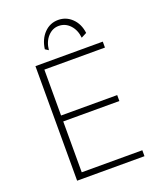

<svg xmlns="http://www.w3.org/2000/svg" viewBox="-162 -995 904 1093"><g transform="rotate(-20 290.5 -448.5)"><path d="M216 -753 196 -766Q204 -825 239 -861Q274 -897 324 -897Q372 -897 407 -863Q442 -829 449 -773L416 -756Q411 -804 383 -834Q355 -864 315 -864Q277 -864 249 -833.5Q221 -803 216 -753ZM113 0V-694H521V-658H154V-380H494V-344H154V-36H521V0Z"/></g></svg>

Font: Cantarell Light
Style: Regular
Weight: 300
Designer: Dave Crossland, Nikolaus Waxweiler, Florian Fecher, Jacques Le Bailly, Eben Sorkin, Alexei Vanyashin, Alexios Zavras, Em
Version: Version 0.303